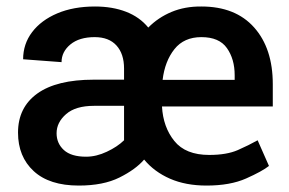

<svg xmlns="http://www.w3.org/2000/svg" viewBox="-20 -558 885 588"><path d="M612.3 10.3Q548.8 10.3 500.7 -10.7Q452.6 -31.7 421.4 -69.3Q395.5 -39.1 345.9 -14.4Q296.4 10.3 221.2 10.3Q131.3 10.3 83.3 -33.9Q35.2 -78.1 35.2 -151.9Q35.2 -229 94.2 -271.5Q153.3 -314 267.1 -314H359.9V-348.1Q359.9 -393.1 336.7 -418.7Q313.5 -444.3 270 -444.3Q222.7 -444.3 195.6 -421.9Q168.5 -399.4 168.5 -367.7L50.8 -376.5Q50.8 -423.3 78.4 -459.7Q106 -496.1 155.5 -517.1Q205.1 -538.1 271 -538.1Q324.2 -538.1 366 -522Q407.7 -505.9 434.1 -473.6Q464.4 -504.4 505.4 -521.5Q546.4 -538.6 596.7 -538.1Q701.2 -538.1 758.3 -473.9Q815.4 -409.7 815.4 -300.3V-231.9H476.1Q479.5 -168.9 513.9 -126.2Q548.3 -83.5 620.6 -83.5Q674.3 -83.5 708.3 -98.4Q742.2 -113.3 769 -128.4L803.7 -49.8Q782.7 -33.2 733.9 -11.5Q685.1 10.3 612.3 10.3ZM596.7 -444.3Q543.5 -444.3 514.2 -407.5Q484.9 -370.6 478 -313.5H698.7V-327.6Q698.7 -377 675 -410.6Q651.4 -444.3 596.7 -444.3ZM243.7 -78.1Q274.9 -78.1 307.1 -93.3Q339.4 -108.4 359.9 -128.4V-233.9H268.1Q211.4 -233.9 182.4 -208.5Q153.3 -183.1 153.3 -149.9Q153.3 -119.1 175.5 -98.6Q197.8 -78.1 243.7 -78.1Z"/></svg>

Font: Vazirmatn UI FD Medium
Style: Regular
Weight: 500
Designer: Saber Rastikerdar
Foundry: Saber Rastikerdar
Version: Version 33.003